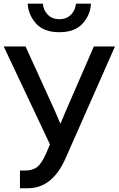

<svg xmlns="http://www.w3.org/2000/svg" viewBox="-22 -1010 644 1038"><path d="M127.9 -990.2H210Q211.9 -955.1 236.3 -930.7Q260.7 -906.2 298.8 -906.2Q337.9 -906.2 361.8 -930.7Q385.7 -955.1 388.7 -990.2H469.7Q466.8 -929.7 424.8 -882.8Q382.8 -835.9 298.8 -835.9Q213.9 -835.9 172.4 -883.3Q130.9 -930.7 127.9 -990.2ZM-2 -758.8H116.2L250 -464.8Q274.4 -413.1 303.7 -342.8H305.7Q327.1 -395.5 356.4 -461.9L485.4 -758.8H599.6L333 -155.3Q261.7 7.8 127.9 7.8H85.9V-87.9H110.4Q154.3 -87.9 178.7 -106.9Q203.1 -126 227.5 -180.7L248 -229.5Z"/></svg>

Font: Gothic A1 SemiBold
Style: Regular
Weight: 600
Version: Version 2.50